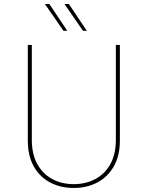

<svg xmlns="http://www.w3.org/2000/svg" viewBox="-20 -925 733 953"><path d="M138 -230Q138 -160 165 -111Q192 -62 239 -36.5Q286 -11 346 -11Q406 -11 453.5 -36.5Q501 -62 528 -111Q555 -160 555 -230V-702H575V-228Q575 -151 544.5 -98.5Q514 -46 462.5 -19Q411 8 346 8Q281 8 229.5 -19Q178 -46 148 -98.5Q118 -151 118 -228V-702H138ZM203 -905H225L314 -772H295ZM300 -905H322L411 -772H392Z"/></svg>

Font: Synthetic Thin
Style: Regular
Weight: 100
Designer: Santiago Orozco
Foundry: Typemade
Version: Version 2.000; ttfautohint (v1.8.4.7-5d5b)